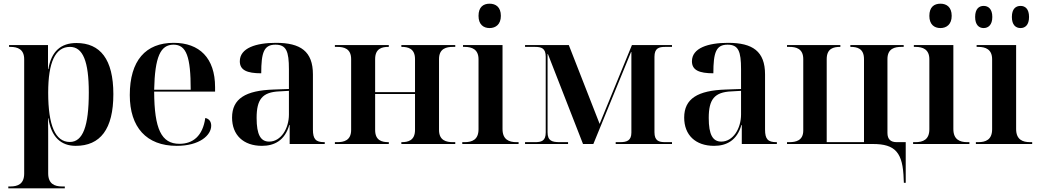

<svg xmlns="http://www.w3.org/2000/svg" viewBox="-20 -780 5627 1040"><path d="M25 240H331V230H316C276 230 241 216 241 159V-16C241 -57 241 -101 240 -139H242C258 -37 311 10 390 10C523 10 594 -80 594 -270C594 -459 523 -547 394 -547C310 -547 258 -502 242 -406H240V-536H29V-526H36C76 -526 111 -513 111 -459V160C111 217 76 230 36 230H25ZM358 -11C280 -11 241 -100 241 -278C241 -442 279 -526 359 -526C429 -526 461 -448 461 -279C461 -96 429 -11 358 -11Z M937 10C1062 10 1124 -48 1124 -99C1124 -119 1115 -136 1092 -141C1078 -42 1024 -1 952 -1C854 -1 816 -81 815 -284H1145V-308C1145 -466 1060 -548 921 -548C769 -548 683 -452 683 -265C683 -91 773 10 937 10ZM1013 -294H815C819 -472 849 -538 920 -538C990 -538 1013 -472 1013 -294Z M1399 10C1466 10 1523 -19 1547 -103H1549V0H1739V-10H1736C1691 -10 1675 -26 1675 -78V-377C1675 -502 1608 -548 1475 -548C1367 -548 1279 -520 1279 -448C1279 -400 1318 -383 1395 -383C1395 -497 1410 -538 1472 -538C1531 -538 1545 -502 1545 -405V-298L1462 -295C1311 -290 1237 -246 1237 -143C1237 -49 1298 10 1399 10ZM1438 -13C1392 -13 1370 -50 1370 -141C1370 -241 1400 -281 1493 -285L1545 -288V-160C1545 -84 1502 -13 1438 -13Z M1794 0H2086V-10H2084C2050 -10 2012 -18 2012 -76V-271H2228V-76C2228 -18 2189 -10 2156 -10H2154V0H2446V-10H2433C2399 -10 2358 -18 2358 -76V-460C2358 -518 2399 -526 2433 -526H2446V-536H2154V-526H2156C2189 -526 2228 -518 2228 -460V-281H2012V-460C2012 -518 2050 -526 2084 -526H2086V-536H1794V-526H1807C1841 -526 1882 -518 1882 -460V-76C1882 -18 1841 -10 1807 -10H1794Z M2632 -628C2665 -628 2693 -648 2693 -694C2693 -742 2665 -760 2632 -760C2598 -760 2572 -742 2572 -694C2572 -648 2598 -628 2632 -628ZM2484 0H2789V-10H2777C2737 -10 2702 -24 2702 -81V-536H2488V-526H2497C2536 -526 2572 -513 2572 -459V-80C2572 -23 2537 -10 2497 -10H2484Z M2824 0H3057V-10H3012C2970 -10 2946 -17 2946 -64V-487H2948L3138 0H3194L3398 -498H3400V-62C3400 -19 3376 -10 3339 -10H3315V0H3620V-10H3583C3549 -10 3525 -17 3525 -64V-472C3525 -519 3549 -526 3583 -526H3620V-536H3403L3228 -109L3061 -536H2824V-526H2878C2912 -526 2936 -519 2936 -473V-62C2936 -16 2912 -10 2878 -10H2824Z M3848 10C3915 10 3972 -19 3996 -103H3998V0H4188V-10H4185C4140 -10 4124 -26 4124 -78V-377C4124 -502 4057 -548 3924 -548C3816 -548 3728 -520 3728 -448C3728 -400 3767 -383 3844 -383C3844 -497 3859 -538 3921 -538C3980 -538 3994 -502 3994 -405V-298L3911 -295C3760 -290 3686 -246 3686 -143C3686 -49 3747 10 3848 10ZM3887 -13C3841 -13 3819 -50 3819 -141C3819 -241 3849 -281 3942 -285L3994 -288V-160C3994 -84 3951 -13 3887 -13Z M4875 192 4876 210H4886V-10H4837C4805 -10 4787 -25 4787 -60V-460C4787 -518 4828 -526 4862 -526H4875V-536H4586V-526H4588C4622 -526 4660 -518 4660 -460V-10H4458V-460C4458 -518 4496 -526 4530 -526H4532V-536H4243V-526H4256C4290 -526 4331 -518 4331 -460V-73C4331 -18 4290 -10 4256 -10H4243V0H4708C4830 0 4871 46 4875 192Z M5074 -628C5107 -628 5135 -648 5135 -694C5135 -742 5107 -760 5074 -760C5040 -760 5014 -742 5014 -694C5014 -648 5040 -628 5074 -628ZM4926 0H5231V-10H5219C5179 -10 5144 -24 5144 -81V-536H4930V-526H4939C4978 -526 5014 -513 5014 -459V-80C5014 -23 4979 -10 4939 -10H4926Z M5508 -628C5533 -628 5554 -645 5554 -688C5554 -732 5533 -748 5508 -748C5482 -748 5461 -732 5461 -688C5461 -645 5482 -628 5508 -628ZM5308 -628C5333 -628 5355 -645 5355 -688C5355 -732 5333 -748 5308 -748C5283 -748 5262 -732 5262 -688C5262 -645 5283 -628 5308 -628ZM5266 0H5571V-10H5559C5519 -10 5484 -24 5484 -81V-536H5270V-526H5279C5318 -526 5354 -513 5354 -459V-80C5354 -23 5319 -10 5279 -10H5266Z"/></svg>

Font: Noto Serif Display SemiBold
Style: Regular
Weight: 600
Designer: Monotype Design Team
Foundry: Monotype Imaging Inc.
Version: Version 2.009